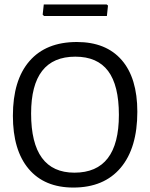

<svg xmlns="http://www.w3.org/2000/svg" viewBox="-20 -836 675 864"><path d="M527.5 -566C480.5 -620 413.3 -647 326 -647C233.3 -647 162.2 -618.3 112.5 -561C62.8 -503.7 38 -421.7 38 -315C38 -211.7 61.7 -132 109 -76C156.3 -20 223.3 8 310 8C402 8 473 -21.7 523 -81C573 -140.3 598 -224.3 598 -333C598 -434.3 574.5 -512 527.5 -566ZM120 -325C120 -495.7 186.3 -581 319 -581C385 -581 434.2 -559.5 466.5 -516.5C498.8 -473.5 515 -407.7 515 -319C515 -145.7 448.3 -59 315 -59C185 -59 120 -147.7 120 -325ZM461 -764 466 -811 460 -816H177L172 -770L178 -764Z"/></svg>

Font: Alegreya Sans SC
Style: Regular
Weight: 400
Designer: Juan Pablo del Peral
Foundry: Huerta Tipografica
Version: Version 1.000;PS 001.000;hotconv 1.0.70;makeotf.lib2.5.58329